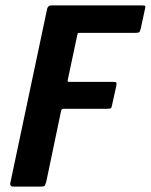

<svg xmlns="http://www.w3.org/2000/svg" viewBox="-20 -693 560 713"><path d="M28 0Q23 0 20 -3.5Q17 -7 18 -12L155 -660Q158 -673 171 -673H505Q517 -673 519 -671Q521 -669 518 -658L503 -588Q500 -576 497 -573.5Q494 -571 483 -571H277Q271 -571 269.5 -570Q268 -569 267 -563L232 -398Q231 -392 231.5 -390.5Q232 -389 238 -389H398Q410 -389 412 -386.5Q414 -384 411 -370L397 -307Q395 -294 392 -291.5Q389 -289 377 -289H217Q212 -289 210.5 -288Q209 -287 207 -282L152 -19Q148 -5 145 -2.5Q142 0 128 0Z"/></svg>

Font: Glory Thin
Style: Bold Italic
Weight: 700
Italic angle: -12°
Version: Version 1.011